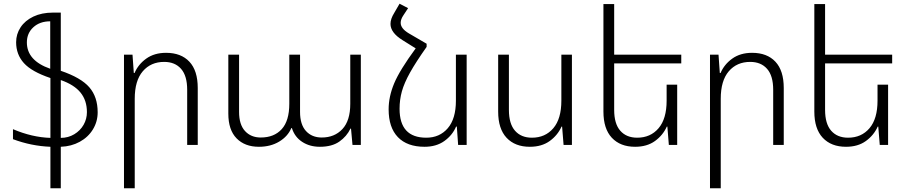

<svg xmlns="http://www.w3.org/2000/svg" viewBox="-20 -782 4902 1036"><path d="M507 -176Q507 -126 481.5 -84Q456 -42 410.5 -17Q365 8 308 10V234H252V10Q149 6 50 -31V-85Q153 -41 252 -38V-361Q151 -395 109 -441.5Q67 -488 67 -554Q67 -598 91 -634.5Q115 -671 160 -692.5Q205 -714 266 -714H308V-400Q417 -363 462 -311Q507 -259 507 -176ZM251 -411V-667Q195 -667 160 -635Q125 -603 125 -553Q125 -455 251 -411ZM449 -177Q449 -240 414.5 -282.5Q380 -325 308 -350V-38Q348 -38 380.5 -57.5Q413 -77 431 -108.5Q449 -140 449 -177Z M649 -487H695L702 -388H706Q726 -435 769.5 -466Q813 -497 876 -497Q957 -497 1002 -449Q1047 -401 1047 -307V0H990V-298Q990 -373 957 -410.5Q924 -448 866 -448Q794 -448 750.5 -397.5Q707 -347 707 -249V234H649Z M1212 -169V-487H1270V-178Q1270 -110 1302 -75Q1334 -40 1387 -40Q1459 -40 1500 -85Q1541 -130 1541 -222V-487H1599V-178Q1599 -110 1631 -75Q1663 -40 1716 -40Q1785 -40 1827.5 -85.5Q1870 -131 1870 -222V-487H1927V0H1882L1874 -88H1871Q1851 -46 1811 -18Q1771 10 1706 10Q1651 10 1610.5 -16.5Q1570 -43 1555 -91H1552Q1533 -46 1486.5 -18Q1440 10 1377 10Q1301 10 1256.5 -35.5Q1212 -81 1212 -169Z M2498 -487V0H2452L2445 -99H2441Q2421 -52 2377.5 -21Q2334 10 2271 10Q2177 10 2127 -42Q2077 -94 2077 -192Q2077 -261 2107 -332.5Q2137 -404 2223 -521L2151 -566Q2087 -606 2087 -653Q2087 -680 2107 -712L2136 -762L2182 -738L2157 -700Q2142 -678 2142 -659Q2142 -628 2186 -602L2282 -546V-529Q2224 -447 2192.5 -390.5Q2161 -334 2148.5 -289Q2136 -244 2136 -195Q2136 -39 2280 -39Q2352 -39 2396 -90Q2440 -141 2440 -239V-487Z M3066 0H3021L3013 -99H3010Q2989 -52 2946 -21Q2903 10 2839 10Q2759 10 2713.5 -38.5Q2668 -87 2668 -180V-487H2726V-189Q2726 -114 2759 -76.5Q2792 -39 2850 -39Q2922 -39 2965.5 -90Q3009 -141 3009 -239V-487H3066Z M3294 -440V-189Q3294 -114 3327 -76.5Q3360 -39 3418 -39Q3490 -39 3533.5 -90Q3577 -141 3577 -239V-325H3634V0H3589L3581 -99H3578Q3557 -52 3514 -21Q3471 10 3407 10Q3327 10 3281.5 -38.5Q3236 -87 3236 -180V-760H3294V-487H3656V-440Z M3811 -487H3857L3864 -388H3868Q3888 -435 3931.5 -466Q3975 -497 4038 -497Q4119 -497 4164 -449Q4209 -401 4209 -307V0H4152V-298Q4152 -373 4119 -410.5Q4086 -448 4028 -448Q3956 -448 3912.5 -397.5Q3869 -347 3869 -249V234H3811Z M4432 -440V-189Q4432 -114 4465 -76.5Q4498 -39 4556 -39Q4628 -39 4671.5 -90Q4715 -141 4715 -239V-325H4772V0H4727L4719 -99H4716Q4695 -52 4652 -21Q4609 10 4545 10Q4465 10 4419.5 -38.5Q4374 -87 4374 -180V-760H4432V-487H4794V-440Z"/></svg>

Font: Noto Sans Armenian Light
Style: Regular
Weight: 300
Designer: Monotype Design team
Foundry: Monotype Imaging Inc.
Version: Version 1.000